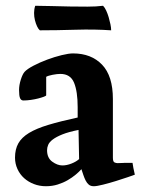

<svg xmlns="http://www.w3.org/2000/svg" viewBox="-20 -633 497 665"><path d="M252 -183Q217 -176 196 -167.5Q175 -159 163 -150Q151 -141 147 -131.5Q143 -122 143 -113Q143 -86 161 -73Q179 -60 196 -60Q211 -60 227.5 -66.5Q244 -73 254 -82ZM387 -68Q395 -68 403 -68.5Q411 -69 414 -69H439Q441 -58 442 -51Q443 -44 447 -28Q442 -26 423 -19.5Q404 -13 381.5 -6Q359 1 337 6.5Q315 12 305 12Q294 12 287.5 6.5Q281 1 276.5 -8Q272 -17 268.5 -27.5Q265 -38 262 -47Q254 -38 242 -28Q230 -18 214.5 -9Q199 0 180 6Q161 12 139 12Q117 12 97.5 4.5Q78 -3 63.5 -16Q49 -29 40.5 -47.5Q32 -66 32 -87Q32 -116 43.5 -136.5Q55 -157 80.5 -172.5Q106 -188 147.5 -200.5Q189 -213 249 -226V-262Q249 -316 236.5 -346.5Q224 -377 189 -377Q178 -377 162.5 -374Q147 -371 140 -367V-303Q140 -301 132 -298Q124 -295 112.5 -292Q101 -289 87 -287Q73 -285 61 -285Q53 -285 49.5 -293Q46 -301 46 -321Q46 -338 52 -357Q58 -376 65 -384Q74 -394 96 -405.5Q118 -417 143.5 -426.5Q169 -436 193.5 -442Q218 -448 233 -448Q296 -448 333.5 -409Q371 -370 371 -290V-87Q371 -73 376.5 -70.5Q382 -68 387 -68ZM102 -613Q127 -613 158 -612Q189 -611 221 -610.5Q253 -610 283 -610Q313 -610 337 -613Q343 -607 348 -596Q353 -585 356.5 -573Q360 -561 362.5 -549Q365 -537 365 -528Q308 -532 241.5 -530Q175 -528 118 -528Q113 -532 108.5 -541.5Q104 -551 101 -563Q98 -575 98 -588Q98 -601 102 -613Z"/></svg>

Font: Lusitana
Style: Bold
Weight: 700
Designer: Ana Paula Megda
Foundry: Ana Paula Megda
Version: Version 1.000; ttfautohint (v1.1) -l 8 -r 50 -G 200 -x 14 -D